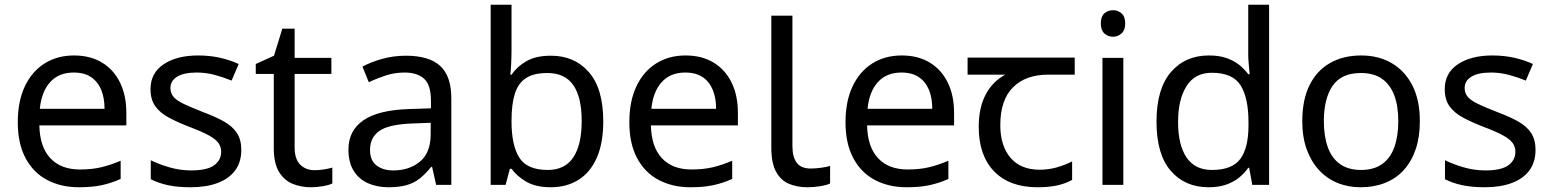

<svg xmlns="http://www.w3.org/2000/svg" viewBox="-20 -780 6543 810"><path d="M292 -546Q361 -546 410.5 -516Q460 -486 486.5 -431.5Q513 -377 513 -304V-251H146Q148 -160 192.5 -112.5Q237 -65 317 -65Q368 -65 407.5 -74.5Q447 -84 489 -102V-25Q448 -7 408 1.5Q368 10 313 10Q237 10 178.5 -21Q120 -52 87.5 -113.5Q55 -175 55 -264Q55 -352 84.5 -415Q114 -478 167.5 -512Q221 -546 292 -546ZM291 -474Q228 -474 191.5 -433.5Q155 -393 148 -321H421Q421 -367 407 -401Q393 -435 364.5 -454.5Q336 -474 291 -474Z M998 -148Q998 -96 972 -61Q946 -26 898 -8Q850 10 784 10Q728 10 687.5 1Q647 -8 616 -24V-104Q648 -88 693.5 -74.5Q739 -61 786 -61Q853 -61 883 -82.5Q913 -104 913 -140Q913 -160 902 -176Q891 -192 862.5 -208Q834 -224 781 -244Q729 -264 692 -284Q655 -304 635 -332Q615 -360 615 -404Q615 -472 670.5 -509Q726 -546 816 -546Q865 -546 907.5 -536.5Q950 -527 987 -510L957 -440Q923 -454 886 -464Q849 -474 810 -474Q756 -474 727.5 -456.5Q699 -439 699 -409Q699 -387 712 -371.5Q725 -356 755.5 -341.5Q786 -327 837 -307Q888 -288 924 -268Q960 -248 979 -219.5Q998 -191 998 -148Z M1307 -62Q1327 -62 1348 -65.5Q1369 -69 1382 -73V-6Q1368 1 1342 5.5Q1316 10 1292 10Q1250 10 1214.5 -4.5Q1179 -19 1157 -55Q1135 -91 1135 -156V-468H1059V-510L1136 -545L1171 -659H1223V-536H1378V-468H1223V-158Q1223 -109 1246.5 -85.5Q1270 -62 1307 -62Z M1692 -545Q1790 -545 1837 -502Q1884 -459 1884 -365V0H1820L1803 -76H1799Q1776 -47 1751.5 -27.5Q1727 -8 1695.5 1Q1664 10 1619 10Q1571 10 1532.5 -7Q1494 -24 1472 -59.5Q1450 -95 1450 -149Q1450 -229 1513 -272.5Q1576 -316 1707 -320L1798 -323V-355Q1798 -422 1769 -448Q1740 -474 1687 -474Q1645 -474 1607 -461.5Q1569 -449 1536 -433L1509 -499Q1544 -518 1592 -531.5Q1640 -545 1692 -545ZM1718 -259Q1618 -255 1579.5 -227Q1541 -199 1541 -148Q1541 -103 1568.5 -82Q1596 -61 1639 -61Q1707 -61 1752 -98.5Q1797 -136 1797 -214V-262Z M2138 -575Q2138 -541 2136.5 -511.5Q2135 -482 2133 -465H2138Q2161 -499 2201 -522Q2241 -545 2304 -545Q2404 -545 2464.5 -475.5Q2525 -406 2525 -268Q2525 -176 2497.5 -114Q2470 -52 2420 -21Q2370 10 2304 10Q2241 10 2201 -13Q2161 -36 2138 -68H2131L2113 0H2050V-760H2138ZM2289 -472Q2232 -472 2199 -450.5Q2166 -429 2152 -384.5Q2138 -340 2138 -271V-267Q2138 -168 2170.5 -115.5Q2203 -63 2291 -63Q2363 -63 2398.5 -116Q2434 -169 2434 -269Q2434 -370 2398.5 -421Q2363 -472 2289 -472Z M2872 -546Q2941 -546 2990.5 -516Q3040 -486 3066.5 -431.5Q3093 -377 3093 -304V-251H2726Q2728 -160 2772.5 -112.5Q2817 -65 2897 -65Q2948 -65 2987.5 -74.5Q3027 -84 3069 -102V-25Q3028 -7 2988 1.5Q2948 10 2893 10Q2817 10 2758.5 -21Q2700 -52 2667.5 -113.5Q2635 -175 2635 -264Q2635 -352 2664.5 -415Q2694 -478 2747.5 -512Q2801 -546 2872 -546ZM2871 -474Q2808 -474 2771.5 -433.5Q2735 -393 2728 -321H3001Q3001 -367 2987 -401Q2973 -435 2944.5 -454.5Q2916 -474 2871 -474Z M3387 10Q3343 10 3308.5 -4.5Q3274 -19 3254 -55.5Q3234 -92 3234 -157V-714H3323V-165Q3323 -117 3341.5 -93Q3360 -69 3400 -69Q3422 -69 3445.5 -72.5Q3469 -76 3482 -80V-6Q3468 1 3440.5 5.5Q3413 10 3387 10Z M3784 -546Q3853 -546 3902.5 -516Q3952 -486 3978.5 -431.5Q4005 -377 4005 -304V-251H3638Q3640 -160 3684.5 -112.5Q3729 -65 3809 -65Q3860 -65 3899.5 -74.5Q3939 -84 3981 -102V-25Q3940 -7 3900 1.5Q3860 10 3805 10Q3729 10 3670.5 -21Q3612 -52 3579.5 -113.5Q3547 -175 3547 -264Q3547 -352 3576.5 -415Q3606 -478 3659.5 -512Q3713 -546 3784 -546ZM3783 -474Q3720 -474 3683.5 -433.5Q3647 -393 3640 -321H3913Q3913 -367 3899 -401Q3885 -435 3856.5 -454.5Q3828 -474 3783 -474Z M4357 10Q4239 10 4174 -57Q4109 -124 4109 -245Q4109 -325 4138 -380.5Q4167 -436 4221 -465H4062V-537H4514V-465H4401Q4307 -465 4253.5 -411.5Q4200 -358 4200 -252Q4200 -165 4243 -114.5Q4286 -64 4366 -64Q4403 -64 4437 -73.5Q4471 -83 4503 -99V-21Q4474 -5 4439 2.5Q4404 10 4357 10Z M4719 -536V0H4631V-536ZM4676 -737Q4696 -737 4711.5 -723.5Q4727 -710 4727 -681Q4727 -653 4711.5 -639Q4696 -625 4676 -625Q4654 -625 4639 -639Q4624 -653 4624 -681Q4624 -710 4639 -723.5Q4654 -737 4676 -737Z M5079 10Q4979 10 4919 -59.5Q4859 -129 4859 -267Q4859 -405 4919.5 -475.5Q4980 -546 5080 -546Q5122 -546 5153 -535.5Q5184 -525 5207 -507Q5230 -489 5246 -467H5252Q5251 -480 5248.5 -505.5Q5246 -531 5246 -546V-760H5334V0H5263L5250 -72H5246Q5230 -49 5207 -30.5Q5184 -12 5152.5 -1Q5121 10 5079 10ZM5093 -63Q5178 -63 5212.5 -109.5Q5247 -156 5247 -250V-266Q5247 -366 5214 -419.5Q5181 -473 5092 -473Q5021 -473 4985.5 -416.5Q4950 -360 4950 -265Q4950 -169 4985.5 -116Q5021 -63 5093 -63Z M5970 -269Q5970 -202 5952.5 -150.5Q5935 -99 5902.5 -63Q5870 -27 5823.5 -8.5Q5777 10 5720 10Q5667 10 5622 -8.5Q5577 -27 5544 -63Q5511 -99 5492.5 -150.5Q5474 -202 5474 -269Q5474 -358 5504 -419.5Q5534 -481 5590 -513.5Q5646 -546 5723 -546Q5796 -546 5851.5 -513.5Q5907 -481 5938.5 -419.5Q5970 -358 5970 -269ZM5565 -269Q5565 -206 5581.5 -159.5Q5598 -113 5633 -88Q5668 -63 5722 -63Q5776 -63 5811 -88Q5846 -113 5862.5 -159.5Q5879 -206 5879 -269Q5879 -333 5862 -378Q5845 -423 5810.5 -447.5Q5776 -472 5721 -472Q5639 -472 5602 -418Q5565 -364 5565 -269Z M6458 -148Q6458 -96 6432 -61Q6406 -26 6358 -8Q6310 10 6244 10Q6188 10 6147.5 1Q6107 -8 6076 -24V-104Q6108 -88 6153.5 -74.5Q6199 -61 6246 -61Q6313 -61 6343 -82.5Q6373 -104 6373 -140Q6373 -160 6362 -176Q6351 -192 6322.5 -208Q6294 -224 6241 -244Q6189 -264 6152 -284Q6115 -304 6095 -332Q6075 -360 6075 -404Q6075 -472 6130.5 -509Q6186 -546 6276 -546Q6325 -546 6367.5 -536.5Q6410 -527 6447 -510L6417 -440Q6383 -454 6346 -464Q6309 -474 6270 -474Q6216 -474 6187.5 -456.5Q6159 -439 6159 -409Q6159 -387 6172 -371.5Q6185 -356 6215.5 -341.5Q6246 -327 6297 -307Q6348 -288 6384 -268Q6420 -248 6439 -219.5Q6458 -191 6458 -148Z"/></svg>

Font: umalayalam15
Style: Book
Weight: 400
Designer: Jelle Bosma - Monotype Design Team
Foundry: Monotype Imaging Inc.
Version: Version 2.003